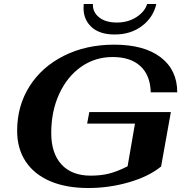

<svg xmlns="http://www.w3.org/2000/svg" viewBox="-20 -933 921 963"><path d="M66 -277Q66 -402 128 -500Q190 -598 301 -653.5Q412 -709 553 -709Q703 -709 786 -645.5Q869 -582 869 -470H736Q734 -555 684.5 -601Q635 -647 545 -647Q457 -647 387 -598Q317 -549 277 -462Q237 -375 237 -266Q237 -164 288.5 -108Q340 -52 435 -52Q486 -52 527.5 -62.5Q569 -73 620 -99L657 -313H417L428 -371H837L788 -98Q727 -48 627.5 -19Q528 10 423 10Q311 10 231 -24.5Q151 -59 108.5 -123.5Q66 -188 66 -277ZM399 -892Q399 -906 400 -913H446Q444 -873 476.5 -846.5Q509 -820 566 -820Q622 -820 664 -847Q706 -874 718 -913H764Q749 -846 692.5 -803Q636 -760 555 -760Q480 -760 439.5 -797Q399 -834 399 -892Z"/></svg>

Font: Fahkwang
Style: Bold Italic
Weight: 700
Italic angle: -10°
Designer: Suppakit Chalermlarp | Katatrad Co.,Ltd.
Foundry: Cadson Demak Co.,Ltd.
Version: Version 1.000; ttfautohint (v1.6)